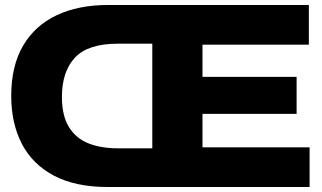

<svg xmlns="http://www.w3.org/2000/svg" viewBox="-20 -749 1288 769"><path d="M412 0Q282 0 196 -45.5Q110 -91 67.5 -173Q25 -255 25 -365Q25 -485 72.5 -566Q120 -647 207 -688Q294 -729 412 -729H1217V-570H791V-441H1168V-293H791V-159H1220V0ZM452 -155H590V-574H452Q332 -574 280 -518Q228 -462 228 -361Q228 -285 256.5 -239.5Q285 -194 335 -174.5Q385 -155 452 -155Z"/></svg>

Font: Mona Sans Expanded ExtraBold
Style: Regular
Weight: 800
Width: 7
Designer: Deni Anggara
Foundry: GitHub
Version: Version 1.001; ttfautohint (v1.8.4.7-5d5b);gftools[0.9.33]